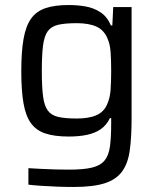

<svg xmlns="http://www.w3.org/2000/svg" viewBox="-20 -538 630 764"><path d="M272.9 206Q240.9 206 207.3 204.7Q173.6 203.5 143.7 201.4Q113.8 199.4 93 196.8V131.2Q117.1 132.7 145.8 134.1Q174.5 135.6 203.1 136.3Q231.6 137 255.4 137Q312.5 137 345.7 129Q378.9 121 395.8 101Q412.6 81 417.5 45Q422.4 9 422.4 -47V-68H417.3Q404.2 -40.2 381.1 -24.1Q357.9 -8 325.9 -1.4Q294 5.3 253.2 5.3Q197.3 5.3 160.8 -6.8Q124.3 -18.8 103.3 -47.6Q82.3 -76.3 73.5 -127Q64.7 -177.7 64.7 -255Q64.7 -332.8 73.8 -383.8Q82.8 -434.7 103.8 -464.1Q124.8 -493.4 161.4 -505.7Q197.9 -518 253.7 -518Q287.7 -518 320.7 -512.3Q353.6 -506.5 380.2 -488.9Q406.8 -471.3 421.3 -436.8H427L430.5 -510H503.6V-66Q503.6 8.1 496.4 60.2Q489.2 112.4 465.8 144.4Q442.5 176.4 396.8 191.2Q351 206 272.9 206ZM284.9 -66.4Q334.5 -66.4 364 -79.7Q393.4 -93 405.8 -121.8Q417.3 -146.3 419.9 -179Q422.4 -211.7 422.4 -255.5Q422.4 -298.4 420.1 -330.9Q417.8 -363.4 407.2 -386Q393.9 -418.2 364 -432Q334.1 -445.8 284.9 -445.8Q239.3 -445.8 211.7 -439.4Q184 -433 170.1 -413.9Q156.1 -394.7 151.3 -356.9Q146.4 -319 146.4 -255.5Q146.4 -192.6 151.3 -155Q156.1 -117.4 170.1 -98.3Q184 -79.1 211.7 -72.8Q239.3 -66.4 284.9 -66.4Z"/></svg>

Font: Saira Thin
Style: Regular
Weight: 100
Designer: Hector Gatti with collaboration of the Omnibus-Type team
Foundry: Omnibus-Type
Version: Version 1.101